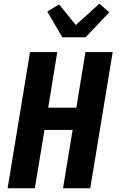

<svg xmlns="http://www.w3.org/2000/svg" viewBox="-20 -1016 640 1036"><path d="M21 0 142 -735H289L240 -435H392L441 -735H588L467 0H320L372 -315H220L168 0ZM316 -815 235 -954 299 -992 389 -881 516 -996 570 -950 442 -815Z"/></svg>

Font: Iosevka Aile Heavy
Style: Italic
Weight: 900
Italic angle: -9°
Designer: Belleve Invis
Foundry: Belleve Invis
Version: Version 31.1.0; ttfautohint (v1.8.4)